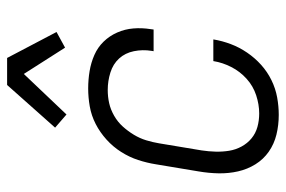

<svg xmlns="http://www.w3.org/2000/svg" viewBox="-152 -644 804 540"><g transform="rotate(-90 250.0 -374.0)"><path d="M197 8Q168 8 141.5 1.5Q115 -5 93.5 -20Q72 -35 58 -57.5Q44 -80 38 -106.5Q32 -133 32.5 -161Q33 -189 38 -218L58 -338Q62 -363 70 -387.5Q78 -412 92.5 -435Q107 -458 127.5 -476.5Q148 -495 171.5 -507Q195 -519 220.5 -523.5Q246 -528 271 -528Q296 -528 320 -524Q344 -520 365.5 -510.5Q387 -501 403 -484.5Q419 -468 428.5 -446.5Q438 -425 440 -401Q442 -377 438 -352L437 -344H376L377 -350Q381 -375 376 -399.5Q371 -424 355.5 -441Q340 -458 316 -465.5Q292 -473 267 -473Q248 -473 230 -469Q212 -465 194.5 -455Q177 -445 164 -430.5Q151 -416 141 -399.5Q131 -383 125.5 -365Q120 -347 117 -329L97 -209Q94 -189 93.5 -169.5Q93 -150 96 -131.5Q99 -113 108 -96.5Q117 -80 131 -68.5Q145 -57 163 -52Q181 -47 201 -47Q226 -47 252 -55.5Q278 -64 298.5 -82.5Q319 -101 331.5 -125.5Q344 -150 348 -175V-176H409V-175Q405 -151 396 -127Q387 -103 372 -81Q357 -59 337.5 -41.5Q318 -24 294.5 -12.5Q271 -1 246 3.5Q221 8 197 8ZM198 -589 161 -621 281 -756H357L430 -617L386 -593L312 -709Z"/></g></svg>

Font: Iosevka Light Oblique
Style: Regular
Weight: 300
Italic angle: -9°
Monospace: yes
Designer: Belleve Invis
Foundry: Belleve Invis
Version: Version 32.5.0; ttfautohint (v1.8.4)